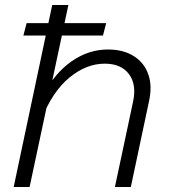

<svg xmlns="http://www.w3.org/2000/svg" viewBox="-20 -752 690 772"><path d="M442 0 515 -343Q530 -412 498.5 -454Q467 -496 401 -496Q327 -496 259 -440Q191 -384 147 -273L155 -372Q200 -458 268 -505.5Q336 -553 414 -553Q475 -553 517 -527Q559 -501 576 -454Q593 -407 579 -344L506 0ZM35 0 190 -732H255L99 0ZM74 -609 87 -659H407L394 -609Z"/></svg>

Font: Azeret Mono ExtraLight
Style: Italic
Weight: 250
Italic angle: -12°
Designer: Martin Vácha
Foundry: Displaay
Version: Version 1.002